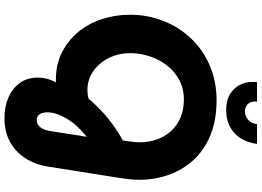

<svg xmlns="http://www.w3.org/2000/svg" viewBox="-172 -756 1145 840"><g transform="rotate(90 400.0 -336.5)"><path d="M496 216Q448 216 408 199Q368 182 344 149.5Q320 117 320 70Q320 50 325 30.5Q330 11 341 -9Q338 -9 335 -9Q332 -9 328 -9Q263 -9 211 -35Q159 -61 121.5 -105.5Q84 -150 64.5 -209Q45 -268 45 -333Q45 -410 72 -479Q99 -548 149 -600.5Q199 -653 268 -682.5Q337 -712 420 -712Q506 -712 571 -685.5Q636 -659 679.5 -612Q723 -565 745 -504Q767 -443 767 -375Q767 -352 764.5 -329.5Q762 -307 759 -288L710 21Q702 77 675 121Q648 165 603.5 190.5Q559 216 496 216ZM505 75Q524 75 536.5 60Q549 45 553 20L579 -144Q555 -125 535 -103.5Q515 -82 501 -59Q487 -36 479.5 -14Q472 8 472 28Q472 51 481 63Q490 75 505 75ZM373 -147Q383 -147 392.5 -148Q402 -149 412 -152Q434 -178 461.5 -204.5Q489 -231 523 -256Q557 -281 595 -302L598 -322Q600 -335 601.5 -350Q603 -365 603 -377Q603 -415 591 -449.5Q579 -484 555.5 -511Q532 -538 496.5 -553.5Q461 -569 416 -569Q368 -569 330 -548.5Q292 -528 266 -494Q240 -460 226.5 -418.5Q213 -377 213 -335Q213 -294 226 -259.5Q239 -225 261 -200Q283 -175 311.5 -161Q340 -147 373 -147ZM461 -754Q418 -754 389.5 -772.5Q361 -791 348 -822Q335 -853 340 -889H425Q423 -872 428.5 -860Q434 -848 445 -842Q456 -836 468 -836Q488 -836 504 -850Q520 -864 524 -889H610Q601 -824 561.5 -789Q522 -754 461 -754Z"/></g></svg>

Font: MuseoModerno
Style: Bold Italic
Weight: 700
Italic angle: -9°
Designer: Pablo Cosgaya, Héctor Gatti, Marcela Romero, and the Authors of The MuseoModerno Project.
Foundry: Omnibus-Type Team
Version: Version 1.003